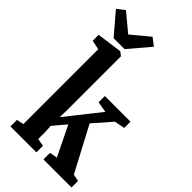

<svg xmlns="http://www.w3.org/2000/svg" viewBox="-330 -1115 1203 1203"><g transform="rotate(45 271.0 -513.5)"><path d="M27 0V-58L74 -67.5V-731L12 -744V-796.5L178 -819.5H181L206 -800.5V-322.5L204 -259L383 -485L310.5 -497.5V-553H538V-497.5L469 -484L364.5 -364.5L522 -67L568 -58V0H319.5V-58L371 -67.5L274.5 -265.5L203 -181L206 -133V-67.5L257 -58V0ZM93 -848 -26.5 -988.5 23.5 -1027 141.5 -929 259.5 -1027 309.5 -988.5 190 -848Z"/></g></svg>

Font: Merriweather 24pt SemiCondensed
Style: Bold
Weight: 700
Width: 4
Designer: Eben Sorkin
Foundry: Eben Sorkin
Version: Version 2.100